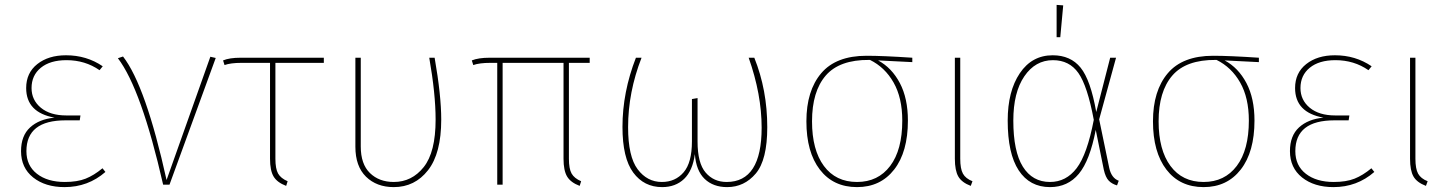

<svg xmlns="http://www.w3.org/2000/svg" viewBox="-20 -755 5928 785"><path d="M250 -529Q334 -529 400 -484L387 -468Q328 -509 252 -509Q185 -509 147 -478Q109 -447 109 -395Q109 -346 147 -314.5Q185 -283 251 -283H309L306 -263H248Q88 -263 88 -137Q88 -78 131 -44.5Q174 -11 245 -11Q296 -11 330 -24.5Q364 -38 399 -67L411 -52Q340 10 244 10Q165 10 115.5 -29.5Q66 -69 66 -137Q66 -200 103 -234Q140 -268 203 -274Q87 -295 87 -395Q87 -457 132.5 -493Q178 -529 250 -529Z M483 -524Q576 -404 661 -19L840 -523L862 -518L673 0H647Q558 -391 462 -517Z M1304 -498H1106V-106Q1106 -65 1117 -45.5Q1128 -26 1156 -14L1150 5Q1113 -9 1098.5 -33.5Q1084 -58 1084 -106V-498H967Q923 -498 898 -489L892 -508Q918 -519 964 -519H1304Z M1757 -519Q1784 -365 1784 -266Q1784 -128 1730 -59Q1676 10 1590 10Q1520 10 1476.5 -32.5Q1433 -75 1433 -155V-519H1455V-156Q1455 -84 1492.5 -47.5Q1530 -11 1590 -11Q1664 -11 1712.5 -72Q1761 -133 1761 -266Q1761 -371 1735 -519Z M2391 -498H2306V-106Q2306 -65 2317 -45.5Q2328 -26 2356 -14L2350 5Q2313 -9 2298.5 -33.5Q2284 -58 2284 -106V-498H2035V0H2013V-498H1985Q1940 -498 1915 -489L1909 -508Q1936 -519 1982 -519H2391Z M3064 -519Q3117 -387 3117 -235Q3117 -101 3070 -45.5Q3023 10 2953 10Q2896 10 2861 -23.5Q2826 -57 2821 -125Q2812 -57 2777 -23.5Q2742 10 2687 10Q2613 10 2569 -49.5Q2525 -109 2525 -236Q2525 -378 2580 -519H2603Q2548 -378 2548 -235Q2548 -115 2587 -63Q2626 -11 2686 -11Q2741 -11 2775 -50.5Q2809 -90 2809 -177V-350L2832 -354V-176Q2832 -88 2865 -49.5Q2898 -11 2951 -11Q3094 -11 3094 -233Q3094 -369 3041 -519Z M3710 -519V-501L3570 -508Q3626 -478 3659 -415.5Q3692 -353 3692 -262Q3692 -134 3636 -62Q3580 10 3484 10Q3387 10 3332 -61.5Q3277 -133 3277 -259Q3277 -384 3337.5 -455.5Q3398 -527 3523 -527Q3590 -527 3710 -519ZM3669 -262Q3669 -355 3633.5 -417.5Q3598 -480 3537 -510H3534Q3412 -511 3356 -446Q3300 -381 3300 -259Q3300 -142 3348.5 -76.5Q3397 -11 3484 -11Q3570 -11 3619.5 -76.5Q3669 -142 3669 -262Z M3906 -519V-106Q3906 -65 3917 -45Q3928 -25 3956 -14L3949 5Q3912 -9 3898 -33.5Q3884 -58 3884 -106V-519Z M4300 -735 4327 -733 4315 -603H4300ZM4284 -529Q4357 -529 4398 -478.5Q4439 -428 4462 -297L4519 -519H4543L4474 -267L4515 -69Q4524 -27 4554 -16L4547 3Q4526 -3 4513 -16.5Q4500 -30 4493 -61L4460 -224Q4436 -99 4391 -44.5Q4346 10 4273 10Q4190 10 4145 -58.5Q4100 -127 4100 -262Q4100 -382 4149.5 -455.5Q4199 -529 4284 -529ZM4285 -509Q4213 -509 4168 -443Q4123 -377 4123 -262Q4123 -136 4162 -73.5Q4201 -11 4273 -11Q4339 -11 4382 -67.5Q4425 -124 4452 -265Q4426 -404 4389 -456.5Q4352 -509 4285 -509Z M5127 -519V-501L4987 -508Q5043 -478 5076 -415.5Q5109 -353 5109 -262Q5109 -134 5053 -62Q4997 10 4901 10Q4804 10 4749 -61.5Q4694 -133 4694 -259Q4694 -384 4754.5 -455.5Q4815 -527 4940 -527Q5007 -527 5127 -519ZM5086 -262Q5086 -355 5050.5 -417.5Q5015 -480 4954 -510H4951Q4829 -511 4773 -446Q4717 -381 4717 -259Q4717 -142 4765.5 -76.5Q4814 -11 4901 -11Q4987 -11 5036.5 -76.5Q5086 -142 5086 -262Z M5438 -529Q5522 -529 5588 -484L5575 -468Q5516 -509 5440 -509Q5373 -509 5335 -478Q5297 -447 5297 -395Q5297 -346 5335 -314.5Q5373 -283 5439 -283H5497L5494 -263H5436Q5276 -263 5276 -137Q5276 -78 5319 -44.5Q5362 -11 5433 -11Q5484 -11 5518 -24.5Q5552 -38 5587 -67L5599 -52Q5528 10 5432 10Q5353 10 5303.5 -29.5Q5254 -69 5254 -137Q5254 -200 5291 -234Q5328 -268 5391 -274Q5275 -295 5275 -395Q5275 -457 5320.5 -493Q5366 -529 5438 -529Z M5767 -519V-106Q5767 -65 5778 -45Q5789 -25 5817 -14L5810 5Q5773 -9 5759 -33.5Q5745 -58 5745 -106V-519Z"/></svg>

Font: FiraGO Thin
Style: Regular
Weight: 100
Designer: bBox Type
Foundry: bBox Type GmbH
Version: Version 1.001;PS 001.001;hotconv 1.0.88;makeotf.lib2.5.64775